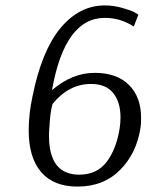

<svg xmlns="http://www.w3.org/2000/svg" viewBox="-20 -679 557 709"><path d="M474 -581Q425 -613 367 -613Q219 -613 172 -346Q246 -410 330 -410Q411 -410 456 -365.5Q501 -321 501 -244Q501 -220 499 -208Q485 -114 424 -52Q363 10 266 10Q178 10 132 -43.5Q86 -97 86 -197Q86 -258 100 -323Q134 -492 203.5 -575.5Q273 -659 367 -659Q398 -659 429 -650.5Q460 -642 476 -634L491 -625ZM316 -369Q234 -369 174 -295Q165 -265 162 -203Q161 -194 161 -177Q161 -34 273 -34Q338 -34 374 -81.5Q410 -129 422 -206Q425 -227 425 -245Q425 -302 398 -335.5Q371 -369 316 -369Z"/></svg>

Font: Arsenal
Style: Italic
Weight: 400
Italic angle: -9.10001°
Designer: Andrij Shevchenko
Foundry: Stairsfor
Version: Version 2.001;PS 002.001;hotconv 1.0.88;makeotf.lib2.5.64775